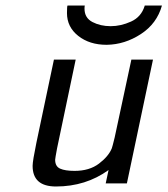

<svg xmlns="http://www.w3.org/2000/svg" viewBox="-20 -659 602 690"><path d="M97.2 -63Q97.2 -80.1 110.8 -146L173.8 -444.8H252L185.1 -126Q178.2 -88.9 178.2 -85Q178.2 -61 196 -53Q213.9 -44.9 248 -44.9Q301.3 -44.9 335.7 -71Q370.1 -97.2 381.8 -126Q383.8 -130.9 392.1 -165L452.1 -444.8H529.8L436 0H359.9L370.1 -47.9Q288.1 11.2 181.2 11.2Q97.2 11.2 97.2 -63ZM220.7 -611.8Q220.7 -636.7 222.7 -639.2H284.7Q283.7 -635.3 283.7 -627.9Q283.7 -594.7 312.3 -579.8Q340.8 -564.9 377.9 -564.9Q414.1 -564.9 450.9 -581.5Q487.8 -598.1 500 -638.2V-639.2H562Q543.9 -574.2 486.3 -536.6Q428.7 -499 363.8 -498H362.8Q301.8 -498 261.2 -530Q220.7 -562 220.7 -611.8Z"/></svg>

Font: CMU Sans Serif
Style: Oblique
Weight: 500
Italic angle: -12°
Version: Version 0.7.0